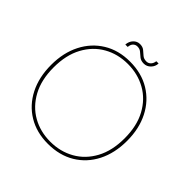

<svg xmlns="http://www.w3.org/2000/svg" viewBox="-215 -1008 1195 1195"><g transform="rotate(45 382.5 -410.5)"><path d="M381 12Q281 12 206 -33.5Q131 -79 89.5 -160.5Q48 -242 48 -350Q48 -457 89.5 -538.5Q131 -620 206 -666Q281 -712 381 -712Q483 -712 558.5 -666Q634 -620 675.5 -538.5Q717 -457 717 -350Q717 -242 675.5 -160.5Q634 -79 558.5 -33.5Q483 12 381 12ZM382 -8Q470 -8 541 -48Q612 -88 653.5 -164.5Q695 -241 695 -350Q695 -459 653.5 -535.5Q612 -612 541 -652Q470 -692 382 -692Q294 -692 223.5 -652Q153 -612 111.5 -535.5Q70 -459 70 -350Q70 -241 111.5 -164.5Q153 -88 223.5 -48Q294 -8 382 -8ZM450 -763Q425 -763 410 -775Q395 -787 381.5 -799Q368 -811 347 -811Q331 -811 319.5 -800Q308 -789 306 -766H285Q287 -795 305 -814Q323 -833 348 -833Q372 -833 386.5 -821Q401 -809 415 -796.5Q429 -784 452 -784Q468 -784 480 -795.5Q492 -807 495 -829H515Q514 -802 495 -782.5Q476 -763 450 -763Z"/></g></svg>

Font: DM Sans 20pt Thin
Style: Regular
Weight: 250
Version: Version 4.004;gftools[0.9.30]